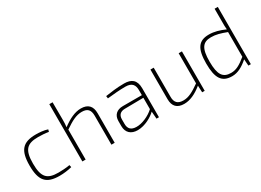

<svg xmlns="http://www.w3.org/2000/svg" viewBox="-23 -1360 2767 2032"><g transform="rotate(-30 1360.5 -344.0)"><path d="M287 -494C126 -494 65 -427 65 -241C65 -55 126 12 288 12C338 12 393 5 439 -7L433 -35C388 -26 322 -24 294 -24C157 -24 107 -73 107 -241C107 -409 157 -458 294 -458C327 -458 384 -455 421 -448L428 -475C385 -490 325 -494 287 -494Z M836 -494C763 -494 687 -457 607 -397C611 -423 612 -455 612 -491L611 -700H571V0H611V-366C699 -426 758 -458 827 -458C895 -458 926 -427 926 -354V0H966V-362C966 -449 922 -494 836 -494Z M1365 -494C1272 -494 1200 -482 1135 -473L1139 -443C1211 -451 1293 -458 1360 -458C1443 -458 1467 -415 1467 -354V-293H1235C1159 -293 1115 -251 1115 -178V-118C1115 -38 1164 7 1246 7C1337 7 1429 -49 1470 -90L1477 0H1507V-354C1507 -456 1454 -494 1365 -494ZM1250 -30C1187 -31 1156 -61 1156 -121V-175C1156 -228 1183 -257 1239 -258L1467 -261V-122C1410 -68 1317 -28 1250 -30Z M2026 -482V-114C1942 -55 1887 -24 1822 -24C1753 -24 1720 -56 1721 -128V-482H1681V-120C1681 -33 1725 12 1811 12C1882 12 1953 -20 2031 -83L2035 0H2066V-482Z M2591 -700V-539C2591 -504 2590 -479 2594 -446C2527 -476 2465 -494 2401 -494C2275 -494 2224 -425 2224 -241C2224 -62 2272 12 2397 12C2466 12 2528 -22 2594 -80L2600 0H2630V-700ZM2265 -242C2265 -403 2305 -458 2406 -458C2466 -458 2517 -443 2591 -415V-113C2515 -51 2466 -24 2405 -24C2305 -24 2265 -80 2265 -242Z"/></g></svg>

Font: Exo 2 Extra Light
Style: Regular
Weight: 250
Designer: Natanael Gama
Version: Version 1.001;PS 001.001;hotconv 1.0.88;makeotf.lib2.5.64775